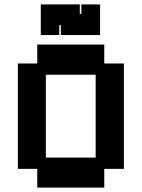

<svg xmlns="http://www.w3.org/2000/svg" viewBox="-20 -840 643 871"><path d="M149 11V-74H61V-552H149V-638H453V-552H542V-74H453V11ZM188 -125H414V-501H188ZM165 -681V-820H342V-777H349V-820H434V-681H256V-726H249V-681Z"/></svg>

Font: Pixelify Sans
Style: Bold
Weight: 700
Designer: Stefie Justprince
Foundry: Typecalism Foundryline
Version: Version 1.000